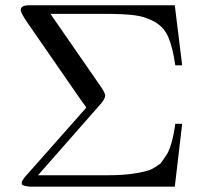

<svg xmlns="http://www.w3.org/2000/svg" viewBox="-20 -703 762 723"><path d="M58.1 -665Q58.1 -683.1 88.9 -683.1H638.2L666 -457H640.1Q630.4 -523.9 614.3 -562Q598.1 -600.1 563.5 -620.1Q528.8 -640.1 487.3 -645.5Q445.8 -650.9 369.1 -650.9H169.9L362.8 -372.1Q376 -352.1 376 -342.8Q376 -330.6 357.9 -310.1L123 -43H380.9Q447.8 -43 491 -50.5Q534.2 -58.1 548.6 -64.9Q563 -71.8 584 -86.9Q601.1 -109.9 609.1 -123Q617.2 -136.2 625.5 -164.1Q633.8 -191.9 640.1 -236.8H666L638.2 0H95.2Q67.4 -2 62 -8.8V-19L71.8 -34.2L304.2 -296.9V-299.8Q280.3 -332 269 -349.1L85 -615.2Q58.1 -653.8 58.1 -665Z"/></svg>

Font: CMU Serif Upright Italic
Style: UprightItalic
Weight: 500
Version: Version 0.7.0